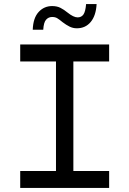

<svg xmlns="http://www.w3.org/2000/svg" viewBox="-20 -930 640 950"><path d="M80 0V-84H257V-626H80V-710H520V-626H343V-84H520V0ZM360 -790Q341 -790 324 -798.5Q307 -807 290 -820Q273 -834 263 -840Q253 -846 238 -846Q220 -846 208 -832.5Q196 -819 194 -783H142Q144 -841 171 -870.5Q198 -900 238 -900Q262 -900 279.5 -891Q297 -882 314 -868Q344 -844 364 -844Q383 -844 393 -858.5Q403 -873 406 -910H458Q455 -853 429 -821.5Q403 -790 360 -790Z"/></svg>

Font: Geist Mono
Style: Regular
Weight: 400
Monospace: yes
Designer: Basement.studio, Andrés Briganti, Mateo Zaragoza
Foundry: Basement.studio, Vercel, Andrés Briganti, Guido Ferreyra, Mateo Zaragoza
Version: Version 1.500; ttfautohint (v1.8.4.7-5d5b)